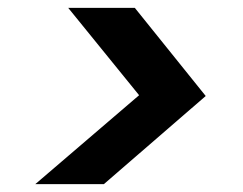

<svg xmlns="http://www.w3.org/2000/svg" viewBox="-20 -595 619 490"><path d="M70 -125 335 -352 154 -575H324L505 -350L245 -125Z"/></svg>

Font: DM Sans 17pt
Style: Bold Italic
Weight: 700
Italic angle: -10°
Version: Version 4.004;gftools[0.9.30]